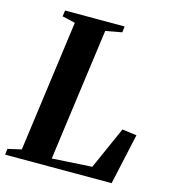

<svg xmlns="http://www.w3.org/2000/svg" viewBox="-122 -833 823 922"><g transform="rotate(15 289.0 -371.5)"><path d="M-11.5 0 -8 -29.5 59.5 -45 148 -698 83.5 -713 87.5 -743H383.5L380 -713L299 -698L209.5 -40L408 -52L501.5 -262.5L573.5 -253L518 0Z"/></g></svg>

Font: Merriweather 96pt
Style: Bold Italic
Weight: 700
Italic angle: -7.8°
Version: Version 2.101